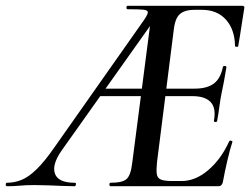

<svg xmlns="http://www.w3.org/2000/svg" viewBox="-80 -645 871 665"><path d="M-56 0Q-60 0 -60 -6Q-60 -12 -56 -12Q-31 -12 -6.5 -21.5Q18 -31 46 -58Q74 -85 108 -134L419 -576Q432 -595 432 -602.5Q432 -610 416 -611.5Q400 -613 362 -613Q358 -613 358 -619Q358 -625 362 -625H759Q768 -625 766 -616Q763 -597 759 -572Q755 -547 751.5 -523.5Q748 -500 745 -485Q744 -482 738.5 -483Q733 -484 734 -486Q733 -543 702.5 -577Q672 -611 619 -611H594Q570 -611 555 -604Q540 -597 532.5 -582.5Q525 -568 522 -543L464 -85Q461 -57 463 -42.5Q465 -28 477.5 -23Q490 -18 517 -18H549Q597 -18 641.5 -56Q686 -94 714 -156Q716 -159 721 -157.5Q726 -156 725 -154Q716 -126 707 -87Q698 -48 692 -15Q689 0 676 0H303Q299 0 299 -6Q299 -12 303 -12Q344 -12 358.5 -25Q373 -38 378 -81L447 -613L473 -602L133 -123Q99 -74 110.5 -43Q122 -12 179 -12Q184 -12 183 -6Q182 0 179 0Q161 0 137 -1Q113 -2 88 -3Q63 -4 40 -4Q9 -4 -10.5 -2Q-30 0 -56 0ZM263 -312 282 -338H467L469 -312ZM672 -226Q671 -222 665.5 -222.5Q660 -223 661 -227Q669 -271 649.5 -291.5Q630 -312 587 -312H438L442 -338H594Q637 -338 660.5 -355.5Q684 -373 692 -413Q693 -417 699 -416.5Q705 -416 704 -411Q699 -380 695.5 -362Q692 -344 688 -325Q683 -301 680 -277Q677 -253 672 -226Z"/></svg>

Font: Cormorant Garamond Light SemiBold
Style: Italic
Weight: 600
Italic angle: -10°
Version: Version 4.001